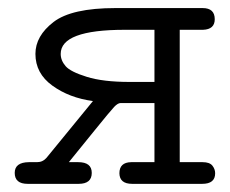

<svg xmlns="http://www.w3.org/2000/svg" viewBox="-20 -451 565 471"><path d="M16.1 -26.9Q16.1 -52.7 50.8 -53.2H67.9Q68.8 -53.2 70.8 -53.2Q85 -53.2 94.2 -64L208 -203.1Q149.9 -210.9 108.4 -241Q66.9 -271 66.9 -318.8Q66.9 -362.8 111.3 -397Q155.8 -431.2 263.2 -431.2H477.1Q506.8 -431.2 506.8 -403.8Q506.8 -378.9 478 -377.9H420.9V-53.2H477.1Q494.1 -53.2 501 -44.7Q507.8 -36.1 507.8 -25.9Q507.8 0 476.1 0H304.2Q273.4 0 272.9 -25.9Q272.9 -52.7 301.8 -53.2H358.9V-198.2H275.9Q269 -198.2 260 -188.7Q251 -179.2 211.9 -130.9Q175.8 -85.9 148.9 -53.2H171.9Q205.1 -53.2 205.1 -26.9Q205.1 0 172.9 0H47.9Q16.1 0 16.1 -26.9ZM128.9 -318.8Q128.9 -302.7 140.9 -288.8Q152.8 -274.9 192.9 -262.5Q232.9 -250 297.9 -250H358.9V-377.9H286.1Q128.9 -377.9 128.9 -318.8Z"/></svg>

Font: CMU Typewriter Text
Style: Light
Weight: 200
Version: Version 0.7.0